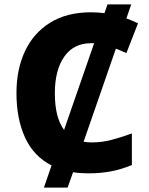

<svg xmlns="http://www.w3.org/2000/svg" viewBox="-20 -780 680 875"><path d="M578 -760 556 -696Q583 -686 609 -674L556 -538Q544 -543 532 -548.5Q520 -554 508 -558L361 -134Q379 -131 399 -131Q444 -131 488 -142.5Q532 -154 581 -172V-28Q533 -8 485.5 1Q438 10 382 10Q345 10 313 5L288 75H180L215 -26Q133 -68 94 -153.5Q55 -239 55 -356Q55 -464 94 -547Q133 -630 209 -677Q285 -724 395 -724Q425 -724 456 -720L470 -760ZM394 -583Q316 -583 273 -522Q230 -461 230 -355Q230 -244 272 -188L409 -583Q401 -583 394 -583Z"/></svg>

Font: Noto Sans ExtraBold
Style: Regular
Weight: 800
Designer: Monotype Design Team
Foundry: Monotype Imaging Inc.
Version: Version 2.007